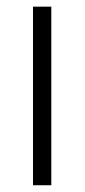

<svg xmlns="http://www.w3.org/2000/svg" viewBox="-20 -548 250 568"><path d="M131.8 0H77.6V-528.3H131.8Z"/></svg>

Font: MAUL Condensed Light
Style: Light
Weight: 300
Designer: MAUL
Version: Version 2.137; 2017; ttfautohint (v1.8.3)